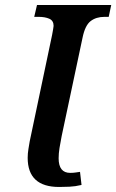

<svg xmlns="http://www.w3.org/2000/svg" viewBox="-20 -734 462 763"><path d="M215 9Q233 9 256 8Q279 7 304 1L298 -51Q290 -50 280.5 -48.5Q271 -47 259 -47Q213 -47 213 -105Q213 -124 216.5 -146Q220 -168 225 -193L308 -584Q318 -633 340 -650Q362 -667 395 -667H412L422 -714H127L116 -667H134Q159 -667 176 -659.5Q193 -652 193 -631Q193 -627 191 -617Q189 -607 187 -595L98 -172Q96 -160 93 -142Q90 -124 90 -107Q90 9 215 9Z"/></svg>

Font: Noto Serif SemiCondensed Semi
Style: Italic
Weight: 600
Width: 4
Italic angle: -12°
Designer: Monotype Design Team
Foundry: Monotype Imaging Inc.
Version: Version 1.901